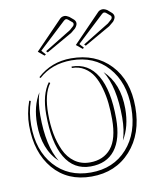

<svg xmlns="http://www.w3.org/2000/svg" viewBox="-80 -785 676 825"><g transform="rotate(-10 258.0 -372.0)"><path d="M45.4 -389.6 51.8 -387.2Q35.2 -339.8 35.2 -284.2Q35.2 -173.8 95 -106.7Q154.8 -39.6 253.4 -39.6Q352.1 -39.6 412.1 -106.7Q472.2 -173.8 472.2 -284.2Q472.2 -394.5 412.1 -461.7Q352.1 -528.8 253.4 -528.8Q167.5 -528.8 110.4 -477.1L106 -481.4Q167.5 -537.6 253.4 -537.6Q359.9 -537.6 424.8 -469Q489.7 -400.4 489.7 -284.2Q489.7 -167 424.3 -94.5Q358.9 -22 253.4 -22Q148.9 -22 87.6 -94Q26.4 -166 26.4 -284.2Q26.4 -336.4 45.4 -389.6ZM250 -496.1V-502.4Q323.2 -502.4 361.6 -437.5Q399.9 -372.6 399.9 -249Q399.9 -159.7 363.3 -112.5Q326.7 -65.4 256.8 -65.4Q183.6 -65.4 145.3 -130.4Q106.9 -195.3 106.9 -318.8Q106.9 -405.3 142.1 -453.1L147.5 -448.7Q115.7 -406.2 115.7 -318.8Q115.7 -272.9 123 -232.9Q130.4 -192.9 146.2 -158.2Q162.1 -123.5 190.4 -103.3Q218.8 -83 256.8 -83Q315.9 -83 349.1 -123Q382.3 -163.1 382.3 -249Q382.3 -286.1 378.9 -319.1Q375.5 -352.1 366.2 -385.5Q356.9 -418.9 342.5 -442.6Q328.1 -466.3 304.4 -481.2Q280.8 -496.1 250 -496.1ZM412.1 -150.9Q426.3 -193.4 426.3 -249Q426.3 -382.8 381.3 -455.1Q445.8 -394.5 445.8 -284.2Q445.8 -205.6 412.1 -150.9ZM94.7 -417.5Q81.1 -376.5 81.1 -318.8Q81.1 -185.1 125.5 -113.3Q61 -173.8 61 -284.2Q61 -362.8 94.7 -417.5ZM153.8 -586.4 270 -657.7 287.1 -672.9Q290.5 -677.2 290.5 -681.2Q290.5 -687 285.6 -690.4L270 -703.6Q265.6 -707 261.2 -707Q257.8 -707 252 -702.1L133.8 -591.8L150.4 -572.8L144 -568.8L118.2 -590.3L234.4 -710.4Q243.7 -721.7 257.3 -721.7Q265.6 -721.7 277.3 -714.4L292 -702.1Q303.2 -693.4 303.2 -682.6Q303.2 -673.3 293 -661.1L273.4 -645L159.7 -580.1ZM319.8 -586.4 436 -657.7 453.1 -672.9Q456.5 -677.2 456.5 -681.2Q456.5 -687 451.7 -690.4L436 -703.6Q431.6 -707 427.2 -707Q423.8 -707 418 -702.1L299.8 -591.8L316.4 -572.8L310.5 -568.8L284.2 -590.3L400.4 -710.4Q409.7 -721.7 423.3 -721.7Q432.1 -721.7 443.8 -714.4L458 -702.1Q469.2 -693.4 469.2 -682.6Q469.2 -673.3 459 -661.1L439.5 -645L325.7 -580.1Z"/></g></svg>

Font: FoglihtenNo03
Style: Regular
Weight: 500
Version: Version 0.59